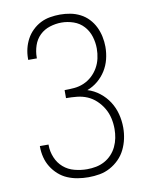

<svg xmlns="http://www.w3.org/2000/svg" viewBox="-85 -804 669 873"><g transform="rotate(-10 250.0 -367.5)"><path d="M253 8Q228 8 203.5 4Q179 0 156.5 -9.5Q134 -19 115.5 -35.5Q97 -52 84 -73Q71 -94 65 -118Q59 -142 59 -167V-170H99V-167Q99 -138 110.5 -110Q122 -82 144 -63Q166 -44 195 -36.5Q224 -29 253 -29Q274 -29 294.5 -33Q315 -37 333.5 -47Q352 -57 366.5 -72.5Q381 -88 390 -107Q399 -126 403 -146.5Q407 -167 407 -188Q407 -213 401.5 -237.5Q396 -262 383.5 -283.5Q371 -305 352.5 -322.5Q334 -340 311.5 -349.5Q289 -359 264 -361.5Q239 -364 214 -364V-401Q237 -401 259.5 -403Q282 -405 303 -414Q324 -423 341 -438.5Q358 -454 369.5 -474Q381 -494 386 -516.5Q391 -539 391 -562Q391 -590 382.5 -617.5Q374 -645 355 -666Q336 -687 308.5 -696.5Q281 -706 253 -706Q226 -706 199 -697.5Q172 -689 152.5 -670Q133 -651 124 -624Q115 -597 115 -570V-565H75V-571Q75 -595 80.5 -617.5Q86 -640 97 -660.5Q108 -681 125 -697.5Q142 -714 162.5 -724.5Q183 -735 206.5 -739Q230 -743 253 -743Q277 -743 300.5 -738.5Q324 -734 345.5 -723Q367 -712 383.5 -694.5Q400 -677 410.5 -655.5Q421 -634 426 -610Q431 -586 431 -563Q431 -534 424 -506Q417 -478 402 -454Q387 -430 365 -411.5Q343 -393 316 -383Q346 -374 371.5 -354Q397 -334 414 -307.5Q431 -281 439 -250Q447 -219 447 -187Q447 -161 441.5 -135.5Q436 -110 424.5 -86.5Q413 -63 394.5 -44.5Q376 -26 353 -13.5Q330 -1 304.5 3.5Q279 8 253 8Z"/></g></svg>

Font: Iosevka Term Curly Extralight
Style: Regular
Weight: 200
Designer: Belleve Invis
Foundry: Belleve Invis
Version: Version 32.3.0